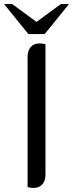

<svg xmlns="http://www.w3.org/2000/svg" viewBox="-54 -920 360 946"><path d="M82 2V-641Q82 -670 97 -688Q112 -706 140 -706Q155 -706 170 -702V-59Q170 -29 154.5 -11.5Q139 6 111 6Q97 6 82 2ZM-34 -900H6L126 -812L246 -900H286L166 -752H86Z"/></svg>

Font: Thasadith
Style: Bold
Weight: 700
Designer: Cadson Demak Co.,Ltd.
Foundry: Cadson Demak Co.,Ltd.
Version: Version 1.000; ttfautohint (v1.6)